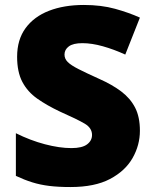

<svg xmlns="http://www.w3.org/2000/svg" viewBox="-20 -744 617 774"><path d="M544 -217Q544 -159 514.5 -107Q485 -55 423.5 -22.5Q362 10 264 10Q215 10 178.5 5.5Q142 1 110 -9Q78 -19 44 -35V-207Q102 -178 161 -162.5Q220 -147 268 -147Q311 -147 331 -162Q351 -177 351 -200Q351 -228 321.5 -245.5Q292 -263 222 -294Q169 -319 130 -346.5Q91 -374 70 -414Q49 -454 49 -515Q49 -584 83 -630.5Q117 -677 177.5 -700.5Q238 -724 318 -724Q388 -724 444 -708.5Q500 -693 544 -673L485 -524Q439 -545 394.5 -557.5Q350 -570 312 -570Q275 -570 257.5 -557Q240 -544 240 -524Q240 -507 253 -494Q266 -481 296.5 -465.5Q327 -450 380 -426Q432 -403 468.5 -375.5Q505 -348 524.5 -310.5Q544 -273 544 -217Z"/></svg>

Font: Noto Sans Gurmukhi UI Black
Style: Regular
Weight: 900
Designer: Jelle Bosma - Monotype Design Team
Foundry: Monotype Imaging Inc.
Version: Version 2.004; ttfautohint (v1.8.4.7-5d5b)